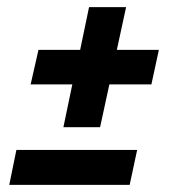

<svg xmlns="http://www.w3.org/2000/svg" viewBox="-20 -562 481 539"><path d="M158 -205 183 -325H66L88 -422H205L230 -542H334L308 -422H426L405 -325H287L261 -205ZM6 -43 26 -141H365L344 -43Z"/></svg>

Font: Saira ExtraCondensed
Style: Bold Italic
Weight: 700
Width: 2
Italic angle: -12°
Designer: Hector Gatti with collaboration of the Omnibus-Type team
Foundry: Omnibus-Type
Version: Version 1.101